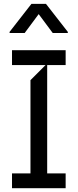

<svg xmlns="http://www.w3.org/2000/svg" viewBox="-20 -992 409 1012"><path d="M326 0H43.3V-78.1H140.6V-569.6L220.2 -649.1H43.3V-727.3H326V-649.1H228.7V-78.1H326ZM337.4 -818.2H257.8L183.9 -917.6L110.1 -818.2H30.5V-823.9L145.6 -971.6H222.3L337.4 -823.9Z"/></svg>

Font: Riot Sans
Style: Regular
Weight: 400
Designer: Rasmus Andersson
Foundry: rsms
Version: Version 4.001